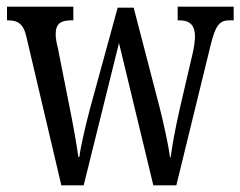

<svg xmlns="http://www.w3.org/2000/svg" viewBox="-20 -556 721 576"><path d="M60 -442 164 0H231L337 -427L440 0H509L611 -417C627 -484 640 -495 670 -495H681V-536H513V-495H518C550 -495 565 -480 565 -446C565 -435 562 -413 558 -396L520 -233C506 -171 496 -117 492 -84H490C486 -118 469 -195 458 -237L381 -533H333L250 -230C238 -185 222 -117 218 -85H215C211 -117 198 -190 188 -238L154 -410C150 -425 147 -442 147 -453C147 -486 163 -495 195 -495H200V-536H1V-495H3C34 -495 51 -485 60 -442Z"/></svg>

Font: Noto Serif Georgian ExtraCondensed
Style: Regular
Weight: 400
Width: 2
Designer: Monotype Design Team, Akaki Razmadze
Foundry: Google LLC
Version: Version 2.003